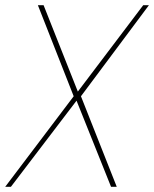

<svg xmlns="http://www.w3.org/2000/svg" viewBox="-22 -720 594 740"><path d="M-2 0 262 -349 124 -700H146L278 -367L530 -700H552L290 -349L428 0H406L273 -332L20 0Z"/></svg>

Font: DM Sans 18pt Thin
Style: Italic
Weight: 250
Italic angle: -10°
Designer: Colophon Foundry, Jonny Pinhorn
Foundry: Colophon Foundry
Version: Version 4.004;gftools[0.9.30]